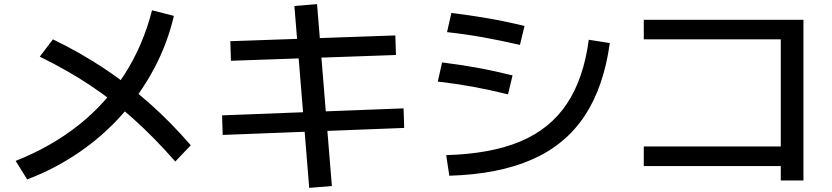

<svg xmlns="http://www.w3.org/2000/svg" viewBox="-20 -826 4040 932"><path d="M56 -45Q228 -113 360.5 -218Q493 -323 583.5 -463.5Q674 -604 718 -776L824 -749Q793 -615 728 -493Q663 -371 571 -268Q479 -165 362.5 -85.5Q246 -6 112 45ZM831 -42Q730 -157 629.5 -247.5Q529 -338 417.5 -412Q306 -486 173 -551L237 -635Q371 -570 486 -493.5Q601 -417 704.5 -325.5Q808 -234 906 -121Z M1481 86 1409 -797 1519 -806 1591 77ZM1061 -171 1058 -266 1939 -300 1942 -205ZM1101 -531 1098 -626 1899 -654 1902 -559Z M2146 -73Q2362 -79 2506 -139.5Q2650 -200 2731.5 -322Q2813 -444 2838 -633L2940 -617Q2911 -404 2818 -263.5Q2725 -123 2562 -51.5Q2399 20 2161 27ZM2446 -368Q2353 -391 2272.5 -405.5Q2192 -420 2105 -430L2126 -523Q2214 -512 2294.5 -497.5Q2375 -483 2468 -460ZM2504 -608Q2408 -630 2324.5 -645Q2241 -660 2150 -670L2171 -763Q2262 -752 2346.5 -737.5Q2431 -723 2526 -700Z M3770 50V-20H3105V-115H3770V-635H3105V-730H3880V50Z"/></svg>

Font: M PLUS 1 Code Medium
Style: Regular
Weight: 500
Designer: Coji Morishita
Foundry: UNDERFOREST DESIGN
Version: Version 1.002